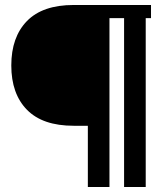

<svg xmlns="http://www.w3.org/2000/svg" viewBox="-20 -700 661 763"><path d="M272.9 -680.2H580.1V-627.9H559.1V43H473.1V-627.9H415V43H329.1V-200.2H272.9Q149.4 -200.2 87.2 -263.7Q24.9 -327.1 24.9 -439.9Q24.9 -552.7 87.2 -616.5Q149.4 -680.2 272.9 -680.2Z"/></svg>

Font: Margherita Semibold
Style: Regular
Weight: 600
Designer: James Puckett
Foundry: Dunwich Type Founders
Version: Version 1.008;hotconv 1.0.109;makeotfexe 2.5.65596